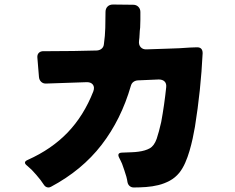

<svg xmlns="http://www.w3.org/2000/svg" viewBox="-20 -811 1040 848"><path d="M173 4Q169 -1 166 -6Q163 -11 159 -16Q141 -39 120 -61Q115 -66 110 -70Q105 -74 100 -79Q79 -95 103 -105Q208 -152 279 -226Q350 -300 392 -407Q399 -426 390 -437.5Q381 -449 361 -448L185 -442Q171 -441 162 -449.5Q153 -458 152 -472L145 -557Q144 -570 151.5 -577.5Q159 -585 172 -585H202Q305 -585 408 -588Q421 -589 429.5 -596.5Q438 -604 439 -617Q444 -652 445 -687.5Q446 -723 446 -758Q446 -773 455 -782Q464 -791 479 -791L568 -790Q582 -790 591 -781Q600 -772 600 -758Q600 -741 600 -723.5Q600 -706 599 -689Q597 -674 596.5 -659Q596 -644 594 -630Q592 -613 601.5 -602.5Q611 -592 628 -593L718 -596Q747 -597 772.5 -598Q798 -599 819 -601L847 -602Q875 -604 875 -576Q871 -494 862.5 -413Q854 -332 841 -251Q837 -227 831 -199.5Q825 -172 817 -144.5Q809 -117 798 -92Q787 -67 772 -48Q754 -26 730 -13Q706 0 679.5 6.5Q653 13 625 15Q597 17 571 17Q560 17 552.5 10.5Q545 4 543 -7Q542 -13 541 -18.5Q540 -24 538 -31Q534 -45 529 -59.5Q524 -74 519 -88Q516 -95 513 -101Q510 -107 507 -113Q494 -137 521 -137Q542 -138 559.5 -138.5Q577 -139 591 -141Q622 -145 641.5 -156Q661 -167 672 -198Q677 -213 682 -231.5Q687 -250 692 -272Q699 -310 704.5 -348.5Q710 -387 714 -425Q716 -442 707 -451Q698 -460 681 -460L588 -456Q577 -455 569 -449Q561 -443 558 -432Q515 -283 428.5 -171Q342 -59 205 14Q199 17 194 17Q181 17 173 4Z"/></svg>

Font: Higure Gothic Black
Style: Regular
Weight: 900
Designer: Yoshimichi Ohira
Foundry: Positype
Version: Version 1.000